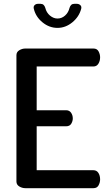

<svg xmlns="http://www.w3.org/2000/svg" viewBox="-20 -985 562 1005"><path d="M113 0Q96 0 81 -9Q66 -18 66 -35V-696Q66 -713 81 -722Q96 -731 113 -731H469Q488 -731 496 -716Q504 -701 504 -685Q504 -666 495 -651.5Q486 -637 469 -637H172V-408H326Q343 -408 352 -395Q361 -382 361 -365Q361 -351 353 -337.5Q345 -324 326 -324H172V-94H469Q486 -94 495 -80Q504 -66 504 -46Q504 -30 496 -15Q488 0 469 0ZM281 -839Q238 -839 202.5 -868Q167 -897 157 -939Q154 -951 161 -958Q168 -965 179 -965H192Q202 -965 208 -959.5Q214 -954 217 -944Q223 -919 241.5 -903.5Q260 -888 281 -888Q303 -888 320.5 -903.5Q338 -919 344 -944Q347 -954 353 -959.5Q359 -965 369 -965H382Q393 -965 400.5 -958Q408 -951 405 -939Q394 -897 358.5 -868Q323 -839 281 -839Z"/></svg>

Font: Dosis ExtraLight SemiBold
Style: Regular
Weight: 600
Version: Version 3.001; ttfautohint (v1.8.2)